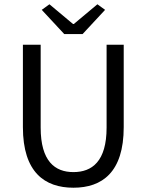

<svg xmlns="http://www.w3.org/2000/svg" viewBox="-20 -865 685 897"><path d="M323 12C457 12 558 -60 558 -271V-656H478V-269C478 -111 410 -61 323 -61C237 -61 170 -111 170 -269V-656H87V-271C87 -60 189 12 323 12ZM280 -706H366L471 -819L435 -845L325 -753H321L211 -845L175 -819Z"/></svg>

Font: Giro Sans Regular
Style: Regular
Weight: 400
Designer: Paul D. Hunt
Foundry: Adobe Systems Incorporated
Version: Version 1.000;PS 1.0;hotconv 1.0.88;makeotf.lib2.5.647800